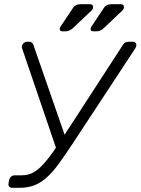

<svg xmlns="http://www.w3.org/2000/svg" viewBox="-20 -900 674 920"><path d="M39 0Q29 0 24 -6Q19 -12 21 -22L24 -37Q26 -48 33.5 -54Q41 -60 51 -60H85Q119 -60 147 -78Q175 -96 205.5 -134Q236 -172 275 -232L569 -685Q574 -693 581 -696.5Q588 -700 595 -700H617Q625 -700 630 -694Q635 -688 633 -680Q632 -676 631 -673.5Q630 -671 628 -668L323 -204Q289 -153 261 -114.5Q233 -76 205 -50.5Q177 -25 145.5 -12.5Q114 0 73 0ZM257 -166 86 -668Q85 -671 84.5 -673.5Q84 -676 85 -680Q87 -688 94 -694Q101 -700 109 -700H120Q127 -700 132 -696.5Q137 -693 140 -685L297 -233ZM428 -750Q414 -750 414 -761Q414 -764 415.5 -767.5Q417 -771 419 -774L477 -861Q483 -871 492.5 -875.5Q502 -880 518 -880H558Q574 -880 574 -866Q574 -857 567 -850L476 -764Q460 -750 443 -750ZM280 -750Q266 -750 266 -761Q266 -764 267.5 -767.5Q269 -771 271 -774L329 -861Q335 -871 344.5 -875.5Q354 -880 370 -880H410Q426 -880 426 -866Q426 -857 419 -850L328 -764Q312 -750 295 -750Z"/></svg>

Font: Rubik Light Light
Style: Italic
Weight: 300
Italic angle: -12°
Version: Version 2.104